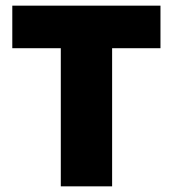

<svg xmlns="http://www.w3.org/2000/svg" viewBox="-20 -659 611 679"><path d="M195 0V-603.5H376.5V0ZM23.5 -488.5V-639H547.5V-488.5Z"/></svg>

Font: Anek Tamil Medium ExtraBold
Style: Regular
Weight: 800
Version: Version 1.003